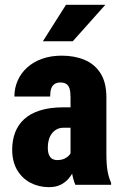

<svg xmlns="http://www.w3.org/2000/svg" viewBox="-20 -770 509 800"><path d="M273.9 -127.4V-365.2Q273.9 -388.7 269.5 -401.6Q265.1 -414.6 255.9 -420.4Q246.6 -426.3 231.4 -426.3Q216.8 -426.3 207 -419.7Q197.3 -413.1 193.1 -400.1Q189 -387.2 189 -367.7H40Q40 -403.3 53.7 -434.3Q67.4 -465.3 93.3 -488.8Q119.1 -512.2 155.5 -525.1Q191.9 -538.1 237.3 -538.1Q290.5 -538.1 332.5 -520.5Q374.5 -502.9 398.9 -464.6Q423.3 -426.3 423.3 -363.8V-130.9Q423.3 -82.5 428.5 -55.4Q433.6 -28.3 442.9 -8.3V0H293.9Q283.7 -23.4 278.8 -57.6Q273.9 -91.8 273.9 -127.4ZM291.5 -322.8 292 -237.8H246.1Q228.5 -237.8 216.1 -231Q203.6 -224.1 195.3 -212.6Q187 -201.2 183.1 -186.5Q179.2 -171.9 179.2 -155.8Q179.2 -135.7 184.3 -124.3Q189.5 -112.8 198.2 -107.9Q207 -103 218.8 -103Q239.3 -103 253.7 -111.6Q268.1 -120.1 274.9 -132.3Q281.7 -144.5 278.8 -153.8L303.7 -95.2Q296.4 -77.1 287.4 -58.8Q278.3 -40.5 264.9 -24.9Q251.5 -9.3 231.9 0.2Q212.4 9.8 184.1 9.8Q142.1 9.8 107.2 -8.3Q72.3 -26.4 51.5 -61.5Q30.8 -96.7 30.8 -147Q30.8 -185.5 43 -217.8Q55.2 -250 80.6 -273.4Q106 -296.9 146.7 -309.8Q187.5 -322.8 244.6 -322.8ZM158.7 -598.1 254.9 -750H418.9L283.2 -598.1Z"/></svg>

Font: Roboto Condensed ExtraBold
Style: Regular
Weight: 800
Designer: Christian Robertson
Foundry: Google
Version: Version 3.008; 2023